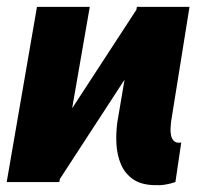

<svg xmlns="http://www.w3.org/2000/svg" viewBox="-28 -549 613 579"><path d="M543.5 -528.3H384.8L325.7 -179.7Q321.3 -146.5 323.2 -113.5Q325.2 -80.6 336.9 -53.2Q348.6 -25.9 372.8 -8.8Q397 8.3 437 9.3Q454.1 10.3 469.7 7.8Q485.4 5.4 501 0L518.6 -119.6Q518.1 -119.1 517.1 -118.9Q516.1 -118.7 515.1 -118.7Q502.4 -117.7 496.1 -124.3Q489.7 -130.9 487.8 -140.9Q485.8 -150.9 486.3 -161.9Q486.8 -172.9 487.8 -181.2ZM462.9 -485.8 389.6 -529.3 72.3 -42.5 146.5 0ZM83.5 -528.3 -7.8 0H150.9L242.7 -528.3Z"/></svg>

Font: Roboto Black
Style: Italic
Weight: 900
Italic angle: -12°
Designer: Christian Robertson
Foundry: Google
Version: Version 3.0; 2020